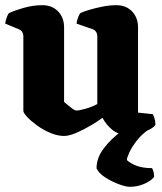

<svg xmlns="http://www.w3.org/2000/svg" viewBox="-20 -520 626 740"><path d="M227 4Q202 4 174.5 -7.5Q147 -19 123.5 -36Q100 -53 85 -69Q70 -85 70 -93V-379Q70 -400 53 -407L0 -429Q2 -443 6.5 -454.5Q11 -466 15 -470Q32 -478 69 -489Q106 -500 143 -500Q181 -500 204 -476Q227 -452 227 -414V-127Q237 -119 252 -106.5Q267 -94 275 -94Q285 -94 310 -101Q335 -108 355 -119V-379Q355 -400 338 -407L275 -429Q277 -443 281.5 -454.5Q286 -466 290 -470Q301 -475 324 -482Q347 -489 375 -494.5Q403 -500 428 -500Q466 -500 489 -476Q512 -452 512 -414V-86L569 -80Q572 -75 575.5 -64Q579 -53 579 -39Q574 -30 556.5 -21Q539 -12 516.5 -6Q494 0 474 0Q437 0 413 -19.5Q389 -39 375 -66Q358 -53 330 -36.5Q302 -20 274 -8Q246 4 227 4ZM480 200Q465 200 438 190Q411 180 386 164Q361 148 352 129Q352 88 381 50.5Q410 13 448 -14L549 -18Q524 0 506 23.5Q488 47 478.5 67.5Q469 88 469 97Q483 110 506.5 119Q530 128 566 128Q574 141 574 162Q561 178 535 189Q509 200 480 200Z"/></svg>

Font: Texturina 72pt Black
Style: Regular
Weight: 900
Designer: Guillermo Torres Carreño
Foundry: Omnibus-Type
Version: Version 1.002; ttfautohint (v1.8.3)